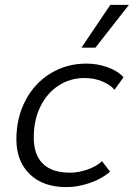

<svg xmlns="http://www.w3.org/2000/svg" viewBox="-20 -755 552 785"><path d="M47 -185Q47 -273 84 -344Q121 -415 186.5 -455Q252 -495 334 -495Q378 -495 420 -480Q462 -465 485 -439L448 -388Q432 -408 398.5 -422Q365 -436 326 -436Q266 -436 218.5 -404.5Q171 -373 144.5 -318Q118 -263 118 -193Q118 -122 155.5 -85.5Q193 -49 266 -49Q299 -49 335.5 -61Q372 -73 397 -96L430 -53Q397 -24 347.5 -7Q298 10 251 10Q156 10 101.5 -43Q47 -96 47 -185ZM431 -735H507L370 -560H313Z"/></svg>

Font: Niramit Light
Style: Italic
Weight: 300
Italic angle: -10°
Designer: Katatrad Aksorn Co.,Ltd.
Foundry: Cadson Demak Co.,Ltd.
Version: Version 1.000; ttfautohint (v1.6)